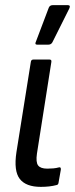

<svg xmlns="http://www.w3.org/2000/svg" viewBox="-20 -720 292 748"><path d="M139 8Q81 8 57 -23Q33 -54 44 -127L100 -478Q101 -488 110 -488H173Q182 -488 180 -478L124 -122Q119 -88 128.5 -75.5Q138 -63 164 -63Q176 -63 187.5 -64Q199 -65 210 -68Q218 -70 217 -59L208 -8Q207 0 200 1Q174 8 139 8ZM125 -546Q114 -546 120 -558L170 -690Q174 -700 186 -700H244Q256 -700 250 -687L184 -555Q179 -546 168 -546Z"/></svg>

Font: Sofia Sans Condensed Medium
Style: Italic
Weight: 500
Italic angle: -9°
Designer: Botio Nikoltchev, Ani Petrova
Foundry: lettersoup
Version: Version 4.101; ttfautohint (v1.8.4.7-5d5b)